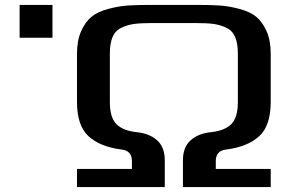

<svg xmlns="http://www.w3.org/2000/svg" viewBox="-20 -763 1184 783"><path d="M194 -609H60V-743H194ZM594 -743H784Q840 -743 877 -740.5Q914 -738 957 -726.5Q1000 -715 1025 -694.5Q1050 -674 1067 -636Q1084 -598 1084 -544V-347Q1084 -250 1036.5 -207Q989 -164 901 -153Q860 -148 860 -106V-74H1084V0H726V-109Q726 -163 757.5 -191Q789 -219 841 -224Q896 -230 923 -256.5Q950 -283 950 -347V-544Q950 -586 939 -612Q928 -638 902.5 -650Q877 -662 850 -665.5Q823 -669 777 -669H601Q555 -669 528 -665.5Q501 -662 475.5 -650Q450 -638 439 -612Q428 -586 428 -544V-347Q428 -283 455 -256.5Q482 -230 537 -224Q589 -219 620.5 -191Q652 -163 652 -109V0H294V-74H518V-106Q518 -148 477 -153Q389 -164 341.5 -207Q294 -250 294 -347V-544Q294 -598 311 -636Q328 -674 353 -694.5Q378 -715 421 -726.5Q464 -738 501 -740.5Q538 -743 594 -743Z"/></svg>

Font: Aneo
Style: Regular
Weight: 400
Designer: Anastasios Pappas
Foundry: Anastasios Pappas
Version: Version 1.000